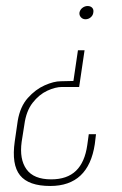

<svg xmlns="http://www.w3.org/2000/svg" viewBox="-20 -514 406 638"><path d="M261 -347 243 -225Q229 -225 214.5 -225Q200 -225 186 -225Q164 -225 137 -212.5Q110 -200 88.5 -172.5Q67 -145 61 -100L52 -43Q44 15 68 48.5Q92 82 150 82Q203 82 232.5 53.5Q262 25 270 -32L275 -68H299L295 -35Q274 104 147 104Q75 104 46.5 68.5Q18 33 29 -44L39 -113Q47 -160 72.5 -188.5Q98 -217 128.5 -230.5Q159 -244 182 -244Q193 -244 203.5 -244.5Q214 -245 224 -245L239 -347ZM271 -494Q281 -494 286.5 -488Q292 -482 290 -472Q289 -463 281.5 -456.5Q274 -450 264 -450Q255 -450 249 -456.5Q243 -463 244 -472Q246 -482 254 -488Q262 -494 271 -494Z"/></svg>

Font: Alumni Sans SC Thin
Style: Italic
Weight: 100
Italic angle: -8°
Designer: Robert E. Leuschke
Foundry: Robert E. Leuschke
Version: Version 1.016